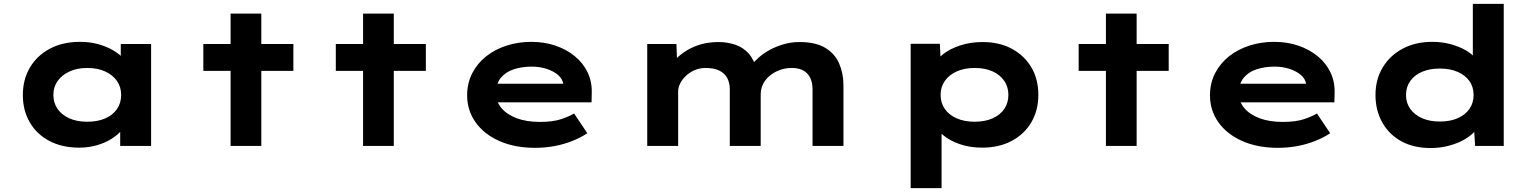

<svg xmlns="http://www.w3.org/2000/svg" viewBox="-20 -760 8004 1000"><path d="M393 9Q303 9 237 -26Q171 -61 135 -123Q99 -185 99 -265Q99 -346 136 -408.5Q173 -471 240 -506.5Q307 -542 396 -542Q448 -542 491.5 -530Q535 -518 569 -498Q603 -478 623 -455Q643 -432 648 -409L609 -405V-531H767V0H606V-144L639 -133Q636 -108 615 -83Q594 -58 561 -37Q528 -16 484.5 -3.5Q441 9 393 9ZM434 -126Q489 -126 528.5 -143.5Q568 -161 589.5 -192.5Q611 -224 611 -265Q611 -307 589.5 -338Q568 -369 528.5 -387.5Q489 -406 434 -406Q381 -406 341.5 -387.5Q302 -369 280 -338Q258 -307 258 -265Q258 -224 280 -192.5Q302 -161 341.5 -143.5Q381 -126 434 -126Z M1181 0V-689H1341V0ZM1039 -391V-531H1508V-391Z M1871 0V-689H2031V0ZM1729 -391V-531H2198V-391Z M2767 10Q2661 10 2581 -25.5Q2501 -61 2457 -123Q2413 -185 2413 -263Q2413 -327 2439.5 -378.5Q2466 -430 2512 -466.5Q2558 -503 2618.5 -522.5Q2679 -542 2747 -542Q2815 -542 2872.5 -522.5Q2930 -503 2973.5 -467.5Q3017 -432 3040.5 -383Q3064 -334 3062 -274L3061 -227H2526L2503 -324H2931L2914 -302V-322Q2910 -349 2887 -369Q2864 -389 2828 -401Q2792 -413 2749 -413Q2698 -413 2655.5 -399Q2613 -385 2588 -354Q2563 -323 2563 -275Q2563 -232 2591 -198Q2619 -164 2670.5 -144.5Q2722 -125 2792 -125Q2860 -125 2903 -139.5Q2946 -154 2970 -169L3039 -66Q3004 -43 2960 -25.5Q2916 -8 2867 1Q2818 10 2767 10Z M3351 0V-531H3503L3508 -403L3471 -418Q3487 -441 3511 -463Q3535 -485 3566 -502.5Q3597 -520 3636 -530.5Q3675 -541 3722 -541Q3769 -541 3810 -527Q3851 -513 3879.5 -481Q3908 -449 3921 -395L3880 -400L3889 -416Q3907 -438 3931.5 -460Q3956 -482 3989 -500Q4022 -518 4061 -529.5Q4100 -541 4144 -541Q4228 -541 4278 -511Q4328 -481 4350.5 -429.5Q4373 -378 4373 -316V0H4212V-295Q4212 -327 4201 -352Q4190 -377 4166 -391.5Q4142 -406 4105 -406Q4070 -406 4040.5 -395Q4011 -384 3988.5 -365Q3966 -346 3954 -321.5Q3942 -297 3942 -268V0H3781V-296Q3781 -328 3768 -353Q3755 -378 3727 -392Q3699 -406 3655 -406Q3623 -406 3596.5 -394Q3570 -382 3551 -363.5Q3532 -345 3522 -324Q3512 -303 3512 -285V0Z M4723 220V-532H4875L4881 -412L4851 -421Q4859 -452 4893.5 -479Q4928 -506 4981.5 -523.5Q5035 -541 5097 -541Q5185 -541 5250 -506Q5315 -471 5351.5 -409.5Q5388 -348 5388 -266Q5388 -185 5351.5 -123Q5315 -61 5249 -26Q5183 9 5095 9Q5031 9 4978 -9.5Q4925 -28 4890.5 -57.5Q4856 -87 4847 -117L4884 -131V220ZM5056 -126Q5110 -126 5149.5 -143.5Q5189 -161 5210.5 -192.5Q5232 -224 5232 -266Q5232 -308 5210 -339.5Q5188 -371 5149 -388.5Q5110 -406 5057 -406Q5003 -406 4963 -388Q4923 -370 4901 -338.5Q4879 -307 4879 -266Q4879 -224 4901 -192.5Q4923 -161 4963 -143.5Q5003 -126 5056 -126Z M5740 0V-689H5900V0ZM5598 -391V-531H6067V-391Z M6636 10Q6530 10 6450 -25.5Q6370 -61 6326 -123Q6282 -185 6282 -263Q6282 -327 6308.5 -378.5Q6335 -430 6381 -466.5Q6427 -503 6487.5 -522.5Q6548 -542 6616 -542Q6684 -542 6741.5 -522.5Q6799 -503 6842.5 -467.5Q6886 -432 6909.5 -383Q6933 -334 6931 -274L6930 -227H6395L6372 -324H6800L6783 -302V-322Q6779 -349 6756 -369Q6733 -389 6697 -401Q6661 -413 6618 -413Q6567 -413 6524.5 -399Q6482 -385 6457 -354Q6432 -323 6432 -275Q6432 -232 6460 -198Q6488 -164 6539.5 -144.5Q6591 -125 6661 -125Q6729 -125 6772 -139.5Q6815 -154 6839 -169L6908 -66Q6873 -43 6829 -25.5Q6785 -8 6736 1Q6687 10 6636 10Z M7431 11Q7343 11 7279 -24Q7215 -59 7179.5 -122Q7144 -185 7144 -265Q7144 -346 7181.5 -408.5Q7219 -471 7285.5 -506.5Q7352 -542 7440 -542Q7491 -542 7535 -530Q7579 -518 7612.5 -499Q7646 -480 7666 -455.5Q7686 -431 7689 -407L7651 -398V-740H7812V0H7663L7654 -137L7686 -126Q7683 -101 7661.5 -76.5Q7640 -52 7605.5 -32.5Q7571 -13 7526 -1Q7481 11 7431 11ZM7479 -127Q7533 -127 7572.5 -144.5Q7612 -162 7633.5 -193Q7655 -224 7655 -265Q7655 -307 7633.5 -337.5Q7612 -368 7572.5 -385.5Q7533 -403 7479 -403Q7426 -403 7386.5 -386Q7347 -369 7325 -338Q7303 -307 7303 -265Q7303 -224 7325 -193Q7347 -162 7386.5 -144.5Q7426 -127 7479 -127Z"/></svg>

Font: Lexend Tera
Style: Bold
Weight: 700
Designer: Bonnie Shaver-Troup, Thomas Jockin
Foundry: Lexend
Version: Version 1.007